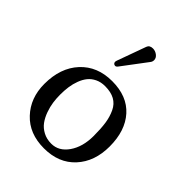

<svg xmlns="http://www.w3.org/2000/svg" viewBox="-200 -786 899 899"><g transform="rotate(45 250.0 -336.0)"><path d="M280.8 -682.1Q296.4 -682.1 309.8 -671.9Q323.2 -661.6 323.2 -647Q323.2 -636.7 316.9 -628.9L225.1 -506.8Q219.2 -499 212.9 -499Q207 -499 203.1 -502.9Q199.2 -506.8 199.2 -512.2Q199.2 -516.1 201.2 -522L252.9 -665Q258.8 -682.1 280.8 -682.1ZM38.1 -205.1Q38.1 -311.5 96.9 -375.2Q155.8 -439 253.9 -439Q353.5 -439 407.7 -378.4Q461.9 -317.9 461.9 -213.9Q461.9 -114.3 404.8 -52.2Q347.7 9.8 250 9.8Q152.8 9.8 95.5 -51.3Q38.1 -112.3 38.1 -205.1ZM247.1 -398.9Q219.7 -398.9 198.5 -388.7Q177.2 -378.4 163.8 -361.8Q150.4 -345.2 141.6 -321.8Q132.8 -298.3 129.4 -273.9Q126 -249.5 126 -222.2Q126 -196.8 129.4 -172.4Q132.8 -147.9 142.3 -121.3Q151.9 -94.7 166.3 -75Q180.7 -55.2 204.6 -42.5Q228.5 -29.8 258.8 -29.8Q308.6 -29.8 341.3 -76.9Q374 -124 374 -195.8Q374 -245.1 368.9 -279.3Q363.8 -313.5 350.3 -342Q336.9 -370.6 311.3 -384.8Q285.6 -398.9 247.1 -398.9Z"/></g></svg>

Font: Linux Biolinum G
Style: Regular
Weight: 400
Designer: Philipp H. Poll
Foundry: Philipp H. Poll
Version: Version 1.1.0 ; ttfautohint (v1.6)